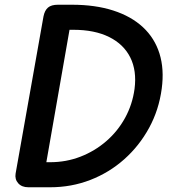

<svg xmlns="http://www.w3.org/2000/svg" viewBox="-20 -792 725 812"><path d="M100 0Q72 0 57 -17Q42 -34 46 -58L164 -723Q169 -748 183 -760Q197 -772 225 -772H284Q383 -772 459 -747.5Q535 -723 584.5 -677Q634 -631 654.5 -565.5Q675 -500 664 -417Q652 -327 610.5 -251Q569 -175 505.5 -118.5Q442 -62 362 -31Q282 0 192 0ZM176 -106H192Q260 -106 320.5 -129.5Q381 -153 429.5 -195Q478 -237 509 -293.5Q540 -350 549 -416Q559 -493 531 -549Q503 -605 441.5 -635.5Q380 -666 290 -666H274Z"/></svg>

Font: Edu VIC WA NT Beginner
Style: Bold
Weight: 700
Designer: Tina and Corey Anderson
Foundry: Google for Education
Version: Version 1.003